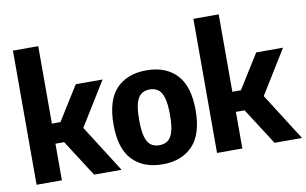

<svg xmlns="http://www.w3.org/2000/svg" viewBox="-82 -968 1816 1139"><g transform="rotate(-10 826.5 -399.0)"><path d="M54 0V-808H206.5V-341.5H258L386.5 -547H548L385.5 -284L566 0H400.5L259 -220.5H206.5V0Z M812.5 10.5Q697.5 10.5 631.5 -58.2Q565.5 -127 565.5 -271.5Q565.5 -417.5 630.8 -486.5Q696 -555.5 812.5 -555.5Q929.5 -555.5 994.8 -485.8Q1060 -416 1060 -272.5Q1060 -127.5 994 -58.5Q928 10.5 812.5 10.5ZM812.5 -104.5Q842 -104.5 862.8 -118.8Q883.5 -133 894.5 -169Q905.5 -205 905.5 -271Q905.5 -338.5 894.2 -375.2Q883 -412 862.2 -426.2Q841.5 -440.5 812.5 -440.5Q783.5 -440.5 762.8 -426.2Q742 -412 731 -375.8Q720 -339.5 720 -273Q720 -206 731 -169.5Q742 -133 762.5 -118.8Q783 -104.5 812.5 -104.5Z M1141 0V-808H1293.5V-341.5H1345L1473.5 -547H1635L1472.5 -284L1653 0H1487.5L1346 -220.5H1293.5V0Z"/></g></svg>

Font: Encode Sans SemiCondensed SemiCondensed
Style: Bold
Weight: 700
Width: 4
Designer: Multiple Designers
Foundry: Impallari Type
Version: Version 3.000; ttfautohint (v1.8.3) -l 8 -r 50 -G 200 -x 14 